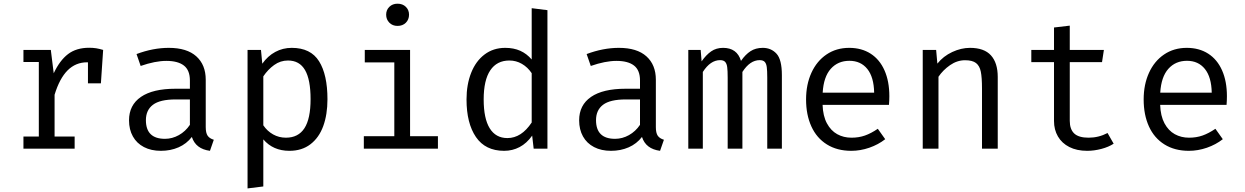

<svg xmlns="http://www.w3.org/2000/svg" viewBox="-20 -813 6809 1050"><path d="M544.1 -540 531.8 -357.4H461V-472.3H456.4Q393.8 -472.3 349.7 -428.2Q305.6 -384.1 278.5 -294.9V-66.2H388.2V0H108.2V-66.2H192.3V-473.8H108.2V-540H257.9L273.8 -412.3Q306.7 -482.6 352.1 -517.2Q397.4 -551.8 467.7 -551.8Q488.7 -551.8 506.2 -549Q523.6 -546.2 544.1 -540Z M1105.1 -117.9Q1105.1 -86.2 1115.4 -71Q1125.6 -55.9 1149.2 -48.7L1128.2 11.8Q1050.3 1.5 1029.2 -64.1Q1000.5 -26.7 956.7 -7.4Q912.8 11.8 860 11.8Q806.7 11.8 767.2 -8.7Q727.7 -29.2 706.7 -66.9Q685.6 -104.6 685.6 -154.9Q685.6 -238.5 750.8 -283.1Q815.9 -327.7 939 -327.7H1018.5V-372.8Q1018.5 -429.2 985.6 -454.6Q952.8 -480 889.7 -480Q828.7 -480 749.2 -452.3L726.7 -517.4Q816.9 -551.3 903.1 -551.3Q1002.1 -551.3 1053.6 -504.9Q1105.1 -458.5 1105.1 -376.9ZM1018.5 -130.3V-269.2H940.5Q854.9 -269.2 816.4 -240Q777.9 -210.8 777.9 -155.9Q777.9 -53.8 882.1 -53.8Q922.1 -53.8 958.2 -74.1Q994.4 -94.4 1018.5 -130.3Z M1770.8 -270.3Q1770.8 -186.7 1747.7 -123.3Q1724.6 -60 1677.7 -24.1Q1630.8 11.8 1562.6 11.8Q1473.3 11.8 1420 -50.8V206.7L1333.8 217.4V-540H1407.2L1414.4 -464.6Q1444.1 -506.7 1485.4 -529Q1526.7 -551.3 1575.4 -551.3Q1679 -551.3 1724.9 -477.9Q1770.8 -404.6 1770.8 -270.3ZM1420 -395.4V-127.7Q1441.5 -95.9 1473.6 -77.9Q1505.6 -60 1543.6 -60Q1611.3 -60 1644.9 -111.8Q1678.5 -163.6 1678.5 -270.8Q1678.5 -377.4 1648.2 -429.7Q1617.9 -482.1 1554.9 -482.1Q1513.3 -482.1 1479.2 -457.4Q1445.1 -432.8 1420 -395.4Z M2216.9 -732.8Q2216.9 -706.2 2199.5 -688.7Q2182.1 -671.3 2153.8 -671.3Q2126.7 -671.3 2109.2 -689Q2091.8 -706.7 2091.8 -732.8Q2091.8 -758.5 2109.2 -775.6Q2126.7 -792.8 2153.8 -792.8Q2182.1 -792.8 2199.5 -775.6Q2216.9 -758.5 2216.9 -732.8ZM1974.9 -540H2222.6V-68.2H2374.9V0H1969.7V-68.2H2136.4V-471.8H1974.9Z M2887.7 -768.2 2973.8 -757.4V0H2898.5L2890.3 -71.3Q2860.5 -29.2 2821.5 -8.7Q2782.6 11.8 2736.9 11.8Q2634.4 11.8 2582.8 -63.6Q2531.3 -139 2531.3 -269.2Q2531.3 -350.8 2556.7 -414.9Q2582.1 -479 2630 -515.1Q2677.9 -551.3 2743.1 -551.3Q2789.2 -551.3 2824.9 -535.4Q2860.5 -519.5 2887.7 -487.7ZM2625.1 -269.2Q2625.1 -164.6 2658.2 -111.3Q2691.3 -57.9 2754.9 -57.9Q2831.3 -57.9 2887.7 -143.1V-412.8Q2865.6 -445.6 2834.1 -463.8Q2802.6 -482.1 2765.6 -482.1Q2697.4 -482.1 2661.3 -428.5Q2625.1 -374.9 2625.1 -269.2Z M3566.7 -117.9Q3566.7 -86.2 3576.9 -71Q3587.2 -55.9 3610.8 -48.7L3589.7 11.8Q3511.8 1.5 3490.8 -64.1Q3462.1 -26.7 3418.2 -7.4Q3374.4 11.8 3321.5 11.8Q3268.2 11.8 3228.7 -8.7Q3189.2 -29.2 3168.2 -66.9Q3147.2 -104.6 3147.2 -154.9Q3147.2 -238.5 3212.3 -283.1Q3277.4 -327.7 3400.5 -327.7H3480V-372.8Q3480 -429.2 3447.2 -454.6Q3414.4 -480 3351.3 -480Q3290.3 -480 3210.8 -452.3L3188.2 -517.4Q3278.5 -551.3 3364.6 -551.3Q3463.6 -551.3 3515.1 -504.9Q3566.7 -458.5 3566.7 -376.9ZM3480 -130.3V-269.2H3402.1Q3316.4 -269.2 3277.9 -240Q3239.5 -210.8 3239.5 -155.9Q3239.5 -53.8 3343.6 -53.8Q3383.6 -53.8 3419.7 -74.1Q3455.9 -94.4 3480 -130.3Z M4255.9 -402.1V0H4175.9V-388.2Q4175.9 -426.7 4173.3 -445.9Q4170.8 -465.1 4162.1 -474.6Q4153.3 -484.1 4134.4 -484.1Q4081.5 -484.1 4040 -419.5V0H3959.5V-388.2Q3959.5 -426.7 3956.9 -445.9Q3954.4 -465.1 3945.6 -474.6Q3936.9 -484.1 3917.9 -484.1Q3865.1 -484.1 3823.6 -419.5V0H3744.1V-540H3811.8L3816.9 -477.4Q3841.5 -512.8 3869.2 -532.1Q3896.9 -551.3 3934.4 -551.3Q4010.8 -551.3 4032.3 -480Q4056.4 -514.9 4084.4 -533.1Q4112.3 -551.3 4151.3 -551.3Q4197.4 -551.3 4226.7 -519.2Q4255.9 -487.2 4255.9 -402.1Z M4478.5 -239.5Q4480.5 -179 4502.1 -138.7Q4523.6 -98.5 4558.5 -79.2Q4593.3 -60 4636.4 -60Q4676.4 -60 4710 -71.8Q4743.6 -83.6 4780.5 -108.7L4821 -51.8Q4783.1 -22.1 4734.1 -5.1Q4685.1 11.8 4635.4 11.8Q4557.9 11.8 4502.1 -23.1Q4446.2 -57.9 4417.2 -121.5Q4388.2 -185.1 4388.2 -269.2Q4388.2 -350.8 4417.4 -414.9Q4446.7 -479 4500 -515.1Q4553.3 -551.3 4624.1 -551.3Q4691.8 -551.3 4741.3 -519.5Q4790.8 -487.7 4817.2 -427.9Q4843.6 -368.2 4843.6 -286.7Q4843.6 -263.1 4841.5 -239.5ZM4479 -306.2H4760.5Q4759 -391.3 4723.1 -435.9Q4687.2 -480.5 4625.1 -480.5Q4562.6 -480.5 4523.3 -436.7Q4484.1 -392.8 4479 -306.2Z M5026.2 0V-540H5099.5L5106.2 -465.1Q5138.5 -505.6 5187.4 -528.5Q5236.4 -551.3 5284.6 -551.3Q5362.1 -551.3 5399.2 -510.3Q5436.4 -469.2 5436.4 -392.3V0H5350.3V-328.7Q5350.3 -389.2 5343.8 -421Q5337.4 -452.8 5317.7 -468.2Q5297.9 -483.6 5257.9 -483.6Q5214.4 -483.6 5175.6 -456.7Q5136.9 -429.7 5112.3 -393.3V0Z M6070.3 -27.2Q6043.1 -9.2 6003.3 1.3Q5963.6 11.8 5925.6 11.8Q5868.7 11.8 5827.9 -9Q5787.2 -29.7 5765.6 -66.7Q5744.1 -103.6 5744.1 -151.3V-473.3H5620V-540H5744.1V-662.6L5830.3 -672.8V-540H6016.9L6006.7 -473.3H5830.3V-152.3Q5830.3 -106.2 5854.6 -83.1Q5879 -60 5933.3 -60Q5988.2 -60 6036.9 -85.6Z M6324.6 -239.5Q6326.7 -179 6348.2 -138.7Q6369.7 -98.5 6404.6 -79.2Q6439.5 -60 6482.6 -60Q6522.6 -60 6556.2 -71.8Q6589.7 -83.6 6626.7 -108.7L6667.2 -51.8Q6629.2 -22.1 6580.3 -5.1Q6531.3 11.8 6481.5 11.8Q6404.1 11.8 6348.2 -23.1Q6292.3 -57.9 6263.3 -121.5Q6234.4 -185.1 6234.4 -269.2Q6234.4 -350.8 6263.6 -414.9Q6292.8 -479 6346.2 -515.1Q6399.5 -551.3 6470.3 -551.3Q6537.9 -551.3 6587.4 -519.5Q6636.9 -487.7 6663.3 -427.9Q6689.7 -368.2 6689.7 -286.7Q6689.7 -263.1 6687.7 -239.5ZM6325.1 -306.2H6606.7Q6605.1 -391.3 6569.2 -435.9Q6533.3 -480.5 6471.3 -480.5Q6408.7 -480.5 6369.5 -436.7Q6330.3 -392.8 6325.1 -306.2Z"/></svg>

Font: Fira Code
Style: Regular
Weight: 400
Designer: Carrois Corporate, Edenspiekermann AG, Nikita Prokopov
Foundry: Carrois Corporate, Edenspiekermann AG, Nikita Prokopov
Version: Version 5.002